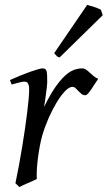

<svg xmlns="http://www.w3.org/2000/svg" viewBox="-20 -732 433 772"><path d="M375 -415Q369.1 -407.2 362.1 -396Q355 -384.8 347.9 -374.3Q340.8 -363.8 334.5 -356.4Q328.1 -349.1 323.2 -349.1Q314 -349.1 307.4 -354.5Q300.8 -359.9 295.2 -366Q289.6 -372.1 283.9 -377.4Q278.3 -382.8 271 -382.8Q258.3 -382.8 241.5 -365.5Q224.6 -348.1 207.8 -320.1Q190.9 -292 175.5 -257.1Q160.2 -222.2 149.9 -187Q144.5 -168.5 140.4 -146.2Q136.2 -124 133.1 -100.6Q129.9 -77.1 128.4 -54.4Q127 -31.7 127.9 -12.2Q121.6 -8.8 112.1 -4.6Q102.5 -0.5 92.5 3.9Q82.5 8.3 73.2 12.5Q64 16.6 58.1 20L42 4.9Q49.3 -29.8 56.2 -66.9Q63 -104 69.1 -140.9Q75.2 -177.7 80.3 -212.9Q85.4 -248 89.1 -278.3Q92.8 -308.6 95 -332.5Q97.2 -356.4 97.2 -371.1Q97.2 -382.3 95.5 -388.9Q93.8 -395.5 91.1 -398.7Q88.4 -401.9 84.7 -402.8Q81.1 -403.8 77.1 -403.8Q72.8 -403.8 64.2 -401.9Q55.7 -399.9 47.4 -397.7Q39.1 -395.5 33 -393.8Q26.9 -392.1 26.9 -392.1L20 -410.2Q40.5 -419.4 61.3 -428Q82 -436.5 100.1 -442.9Q118.2 -449.2 131.6 -453.1Q145 -457 150.9 -457Q157.7 -457 161.6 -454.6Q165.5 -452.1 167.2 -446Q168.9 -439.9 169.4 -429Q169.9 -418 169.9 -400.9Q169.9 -395.5 168.5 -382.8Q167 -370.1 165 -355.2Q163.1 -340.3 160.9 -325.7Q158.7 -311 157.2 -301.8Q180.7 -350.1 201.7 -380.4Q222.7 -410.6 241.5 -427.7Q260.3 -444.8 277.3 -450.9Q294.4 -457 310.1 -457Q318.8 -457 325.9 -452.1Q333 -447.3 340.3 -440.4Q347.7 -433.6 356 -426.5Q364.3 -419.4 375 -415ZM393.1 -670.9 219.7 -501Q211.9 -502.9 208.3 -506.3Q204.6 -509.8 197.8 -518.1L330.6 -712.4Q335.4 -710.9 343 -708.7Q350.6 -706.5 358.9 -703.9Q367.2 -701.2 374.5 -698.2Q381.8 -695.3 385.7 -692.9Z"/></svg>

Font: Gentium
Style: Italic
Weight: 400
Italic angle: -7°
Designer: J. Victor Gaultney
Version: Version 1.02; 2005; OFL release